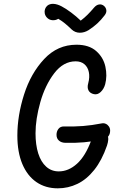

<svg xmlns="http://www.w3.org/2000/svg" viewBox="-20 -977 660 1009"><path d="M71.2 -264.5Q71.2 -369.5 106.5 -480.5Q141.8 -591.5 212.2 -666.8Q282.5 -742 382 -742Q447.7 -742 485.5 -708.7Q523.3 -675.3 533.8 -626.8Q544.3 -578.2 532.7 -534Q525.7 -509.2 509.2 -493.6Q492.7 -478 473.5 -482.2Q452.7 -486.8 445 -502.1Q437.3 -517.3 443.7 -539.7Q452.3 -571.7 446.9 -598Q441.5 -624.3 423.6 -639.5Q405.7 -654.7 377.5 -654.7Q312.8 -654.7 264.9 -591.8Q217 -529 191.8 -439.8Q166.7 -350.7 166.7 -276.5Q166.7 -216 180.9 -170.9Q195.2 -125.8 222.8 -101.1Q250.3 -76.3 288.8 -76.3Q340.2 -76.3 384.8 -116.7Q429.3 -157 459.8 -240.2Q467.5 -262.5 476.7 -273.7Q485.8 -284.8 497 -287.4Q508.2 -290 523.3 -285.2Q538 -280.3 543.9 -268.6Q549.8 -256.8 548.8 -242.5Q547.7 -228.2 542.2 -211.8Q515.3 -134.2 475.3 -84.1Q435.3 -34 386.8 -10.7Q338.3 12.7 283.7 12.7Q219 12.7 171.2 -20.2Q123.3 -53.2 97.2 -115.5Q71.2 -177.8 71.2 -264.5ZM277 -268.5Q277 -286.8 287.2 -299.8Q297.3 -312.8 316.2 -312.5Q370.8 -311.2 416.8 -314.8Q462.8 -318.5 514.2 -328.5Q525.7 -331 535.9 -326.3Q546.2 -321.7 552.5 -312.1Q558.8 -302.5 558.8 -291Q558.8 -272.8 549.4 -260.7Q540 -248.5 522.2 -244.3Q468.2 -233.5 422.1 -229.3Q376 -225.2 323.5 -226.5Q302.8 -226.8 289.9 -238Q277 -249.2 277 -268.5ZM225.5 -885.8Q237.5 -872.2 255 -870.8Q272.5 -869.5 286.3 -878.2Q305.8 -866.7 321.4 -853.8Q337 -841 356.5 -822.2Q374.7 -805.3 398.8 -805Q423 -804.7 445.8 -818.8Q471.8 -835.8 491.7 -854.1Q511.5 -872.3 529.7 -896.3Q540.5 -910 538.8 -923.4Q537.2 -936.8 526.2 -946.2Q514.8 -955.5 500.8 -953.5Q486.8 -951.5 474.5 -937.3Q456.2 -915.7 440.2 -899.8Q424.2 -883.8 404.2 -868.5Q380.7 -891.3 353.5 -911.5Q326.3 -931.7 304 -943.5Q281.5 -955.5 261.5 -956.7Q241.5 -957.8 228.5 -947Q220.7 -940.3 216.8 -929.6Q213 -918.8 215.1 -907.1Q217.2 -895.3 225.5 -885.8Z"/></svg>

Font: Monaspace Radon Var
Style: Regular
Weight: 400
Designer: Riley Cran and the Lettermatic Team
Version: Version 1.000 (Monaspace Radon Var)